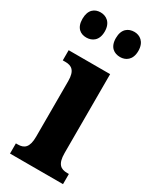

<svg xmlns="http://www.w3.org/2000/svg" viewBox="-205 -811 704 866"><g transform="rotate(30 146.5 -378.0)"><path d="M223 -625C251 -625 281 -642 281 -690C281 -738 251 -756 223 -756C192 -756 164 -738 164 -690C164 -642 192 -625 223 -625ZM47 -625C76 -625 106 -642 106 -690C106 -738 76 -756 47 -756C17 -756 -10 -738 -10 -690C-10 -642 17 -625 47 -625ZM11 0H287V-53H278C245 -53 223 -67 223 -125V-536H7V-483H21C53 -483 75 -469 75 -415V-125C75 -68 54 -53 21 -53H11Z"/></g></svg>

Font: Noto Serif Sinhala ExtraCondensed ExtraBold
Style: Regular
Weight: 800
Width: 2
Designer: Jelle Bosma - Monotype Design Team
Foundry: Monotype Imaging Inc.
Version: Version 2.007